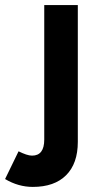

<svg xmlns="http://www.w3.org/2000/svg" viewBox="-82 -520 381 755"><path d="M47 215Q-10 215 -62 184L-9 75Q7 83 20.5 87.5Q34 92 44 92Q92 92 92 29V-500H224V38Q224 123 178 169Q132 215 47 215Z"/></svg>

Font: Figtree Light
Style: Bold
Weight: 700
Version: Version 2.002